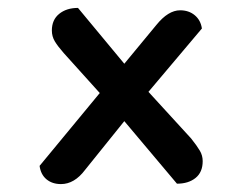

<svg xmlns="http://www.w3.org/2000/svg" viewBox="-20 -478 621 485"><path d="M492 -71Q492 -43 474 -28.5Q456 -14 427 -14L294 -172L195 -49Q168 -13 134 -13Q112 -13 97.5 -25Q83 -37 80 -59L232 -243L141 -344Q126 -361 118.5 -373.5Q111 -386 111 -401Q111 -428 129.5 -443Q148 -458 177 -458L294 -317L375 -415Q405 -452 435 -452Q457 -452 472 -439.5Q487 -427 490 -406L355 -246L463 -128Q478 -109 485 -97Q492 -85 492 -71Z"/></svg>

Font: Sansita
Style: Bold
Weight: 700
Designer: Pablo Cosgaya
Foundry: Omnibus-Type
Version: Version 1.006